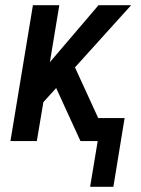

<svg xmlns="http://www.w3.org/2000/svg" viewBox="-20 -540 540 735"><path d="M325 175 354 0H288L195 -203L146 -149L121 0H20L106 -520H207L171 -302L357 -520H482L267 -282L356 -88H457L414 175Z"/></svg>

Font: Iosevka SS04 Semibold Oblique
Style: Regular
Weight: 600
Italic angle: -9°
Monospace: yes
Designer: Belleve Invis
Foundry: Belleve Invis
Version: Version 19.0.0; ttfautohint (v1.8.4)